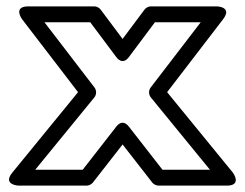

<svg xmlns="http://www.w3.org/2000/svg" viewBox="-20 -558 771 603"><path d="M639.3 -25H490.2L384.7 -160.4C382.6 -163.1 365.4 -186.2 345.3 -160.4L239.8 -25H90.7L276.4 -252.2C283.8 -261.3 283.3 -274.8 276.8 -283.2L119.7 -488H263.5L345 -379C346.4 -377.1 364.3 -351.3 385 -379L466.5 -488H610.3L453.2 -283.2C446 -273.8 446.9 -260.4 453.6 -252.2ZM692 25C741.7 25 711.4 -15.8 711.4 -15.8L504.9 -268.5L680.8 -497.8C710.9 -537 661 -538 661 -538H454C447.4 -538 438.8 -534.5 434 -528L365 -435.7L296 -528C292.1 -533.3 284.1 -538 276 -538H69C19.6 -538 49.2 -497.8 49.2 -497.8L225.1 -268.5L18.6 -15.8C-12.8 22.6 38 25 38 25H252C258.2 25 266.8 21.6 271.7 15.4L365 -104.3L458.3 15.4C462.1 20.3 470 25 478 25Z"/></svg>

Font: Hussar Ekologiczny
Style: Regular
Weight: 400
Foundry: Cannot Into Space Fonts
Version: Version 0.97